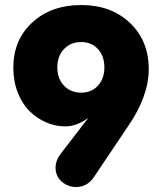

<svg xmlns="http://www.w3.org/2000/svg" viewBox="-20 -732 647 767"><path d="M574.2 -456.1Q574.2 -347.7 491.2 -227.1L354 -22.9Q327.6 15.1 283.2 15.1Q254.9 15.1 231.9 -2Q204.6 -22.9 202.1 -56.2Q199.7 -89.4 225.1 -121.1L333 -261.2Q286.6 -227.1 241.2 -227.1Q201.2 -227.1 164.1 -243.2Q127 -259.3 97.7 -288.3Q68.4 -317.4 50.8 -362.5Q33.2 -407.7 33.2 -461.9Q33.2 -572.3 108.9 -642.1Q184.6 -711.9 304.2 -711.9Q423.8 -711.9 499 -640.6Q574.2 -569.3 574.2 -456.1ZM304.2 -564Q262.2 -564 235.6 -535.9Q209 -507.8 209 -462.9Q209 -418 235.6 -389.9Q262.2 -361.8 304.2 -361.8Q345.7 -361.8 371.3 -389.9Q397 -418 397 -462.9Q397 -507.8 371.3 -535.9Q345.7 -564 304.2 -564Z"/></svg>

Font: LT Saeada
Style: Bold
Weight: 700
Designer: Daniel Lyons
Foundry: LyonsType
Version: Version 1.001